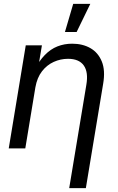

<svg xmlns="http://www.w3.org/2000/svg" viewBox="-20 -762 607 986"><path d="M161.6 -313 109.9 0H24.9L112.3 -529.3H195.3L173.8 -400.9H155.3Q180.7 -449.2 210.2 -479.5Q239.7 -509.8 274.9 -523.7Q310.1 -537.6 350.6 -537.6Q404.3 -537.6 444.1 -514.9Q483.9 -492.2 502.7 -446.5Q521.5 -400.9 509.8 -332L420.9 204.1H335.4L423.3 -325.7Q434.6 -391.1 410.4 -425.5Q386.2 -460 329.1 -460Q291 -460 255.9 -444.1Q220.7 -428.2 195.6 -395.8Q170.4 -363.3 161.6 -313ZM313.5 -597.7 356 -742.2H443.8L373.5 -597.7Z"/></svg>

Font: Inter 24pt
Style: Italic
Weight: 400
Italic angle: -9.3988°
Designer: Rasmus Andersson
Foundry: rsms
Version: Version 4.001;git-66647c0bb